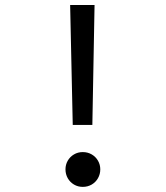

<svg xmlns="http://www.w3.org/2000/svg" viewBox="-20 -726 655 758"><path d="M256.9 -706.2H353.3L344.6 -232.8H267.2ZM375.9 -57.4Q375.9 -38.5 366.9 -22.6Q357.9 -6.7 342.1 2.6Q326.2 11.8 306.7 11.8Q287.7 11.8 272.1 2.6Q256.4 -6.7 247.4 -22.6Q238.5 -38.5 238.5 -57.4Q238.5 -75.9 247.4 -91.5Q256.4 -107.2 272.1 -116.4Q287.7 -125.6 306.7 -125.6Q326.2 -125.6 342.1 -116.4Q357.9 -107.2 366.9 -91.5Q375.9 -75.9 375.9 -57.4Z"/></svg>

Font: Fira Code
Style: Regular
Weight: 400
Designer: Carrois Corporate, Edenspiekermann AG, Nikita Prokopov
Foundry: Carrois Corporate, Edenspiekermann AG, Nikita Prokopov
Version: Version 5.002